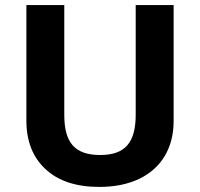

<svg xmlns="http://www.w3.org/2000/svg" viewBox="-20 -734 796 764"><path d="M520 -713.9V-277.8C520 -167 478 -117.2 378.9 -117.2C276.9 -117.2 235.8 -167 235.8 -276.9V-713.9H85V-253.9C85 -172.4 110.4 -107.9 161.1 -61C211.9 -13.7 283.2 9.8 375 9.8C436 9.8 488.8 -1 533.2 -22C622.6 -64.5 670.9 -146.5 670.9 -252V-713.9Z"/></svg>

Font: Noto Reveo Sans
Style: Bold
Weight: 700
Designer: Monotype Design team
Foundry: Monotype Imaging Inc.
Version: Version 1.04